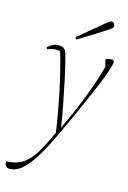

<svg xmlns="http://www.w3.org/2000/svg" viewBox="-209 -730 710 1064"><g transform="rotate(15 146.0 -197.5)"><path d="M-41 270Q-71 270 -71 234Q-13 234 25.5 207.5Q64 181 93.5 131Q123 81 155 10Q139 -99 115 -214.5Q91 -330 61 -431Q49 -435 37 -435Q12 -435 -13 -424L-17 -435Q15 -462 42 -462Q66 -462 76.5 -453.5Q87 -445 93 -423Q108 -369 123 -299.5Q138 -230 152 -158Q166 -86 175 -25Q218 -112 258 -213.5Q298 -315 325 -412L315 -454Q329 -462 351 -462Q363 -462 363 -450Q363 -437 352 -402.5Q341 -368 321.5 -320.5Q302 -273 278 -219Q210 -64 157 45.5Q104 155 56.5 212.5Q9 270 -41 270ZM133 -519Q124 -519 124 -530Q183 -579 215.5 -606.5Q248 -634 263.5 -646.5Q279 -659 285 -662Q291 -665 295 -665Q303 -665 308.5 -658Q314 -651 314 -643Q314 -638 310 -633Q306 -628 289.5 -617Q273 -606 236 -583Q199 -560 133 -519Z"/></g></svg>

Font: Petrona Thin
Style: Italic
Weight: 100
Italic angle: -9°
Designer: Ringo R. Seeber
Foundry: Ringo R. Seeber
Version: Version 2.001; ttfautohint (v1.8.3)